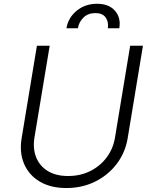

<svg xmlns="http://www.w3.org/2000/svg" viewBox="-20 -965 784 998"><path d="M656.6 -727.3H723L643.5 -245.7Q631 -171.5 586.6 -113.1Q542.3 -54.7 474.6 -21.1Q407 12.4 324.9 12.4Q243.3 12.4 186.8 -21.1Q130.3 -54.7 105.3 -113.1Q80.3 -171.5 92.3 -245.7L171.9 -727.3H238.3L159.1 -250.4Q149.9 -192.5 168 -147.2Q186.1 -101.9 228.5 -76Q271 -50.1 334.2 -50.1Q397.7 -50.1 449.4 -76Q501.1 -101.9 534.8 -147.2Q568.5 -192.5 577.8 -250.4ZM325.3 -818.2Q334.5 -872.9 378.4 -909.1Q422.2 -945.3 484 -945.3Q545.5 -945.7 577.4 -909.3Q609.4 -872.9 600.1 -818.2H540.5Q545.5 -850.9 529.3 -873.9Q513.1 -897 475.9 -897Q437.1 -897 413.5 -873.4Q389.9 -849.8 384.9 -818.2Z"/></svg>

Font: Inter Light  BETA
Style: Italic
Weight: 300
Italic angle: 9.39999°
Designer: Rasmus Andersson
Foundry: rsms
Version: Version 3.011;git-f93a4a705